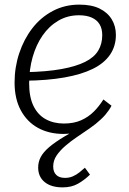

<svg xmlns="http://www.w3.org/2000/svg" viewBox="-20 -567 556 830"><path d="M256 -33Q299 -33 330.5 -47Q362 -61 385.5 -84.5Q409 -108 427 -137L462 -110Q457 -100 450 -90Q443 -80 435 -70.5Q427 -61 416 -51Q395 -31 367.5 -12Q340 7 312.5 25.5Q285 44 262 64Q239 84 224.5 105.5Q210 127 210 153Q210 176 223 189Q236 202 261 202Q280 202 295.5 195Q311 188 323.5 178Q336 168 347 158L369 188Q344 212 316.5 227.5Q289 243 251 243Q201 243 173 220Q145 197 145 157Q145 133 156 112Q167 91 192 69.5Q217 48 259.5 22.5Q302 -3 366 -36L350 -8Q329 2 305 7Q281 12 255 12Q192 12 144.5 -14Q97 -40 70 -90Q43 -140 43 -210Q43 -276 63 -336.5Q83 -397 119.5 -444.5Q156 -492 208 -519.5Q260 -547 323 -547Q376 -547 410.5 -530Q445 -513 463 -483.5Q481 -454 481 -416Q481 -368 456 -331Q431 -294 381.5 -269.5Q332 -245 258 -232Q184 -219 86 -218L91 -255Q183 -257 246 -268.5Q309 -280 348 -299.5Q387 -319 404.5 -348Q422 -377 422 -415Q422 -443 410.5 -462Q399 -481 376.5 -491Q354 -501 321 -501Q272 -501 232 -477.5Q192 -454 164 -413.5Q136 -373 121 -320Q106 -267 106 -207Q106 -147 125 -108.5Q144 -70 178 -51.5Q212 -33 256 -33Z"/></svg>

Font: Roboto Serif ExtraLight
Style: Italic
Weight: 250
Italic angle: -10°
Designer: Greg Gazdowicz
Foundry: Commercial Type
Version: Version 1.008